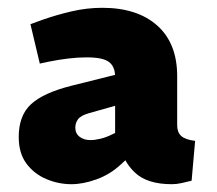

<svg xmlns="http://www.w3.org/2000/svg" viewBox="-20 -729 556 492"><path d="M420 -257Q357 -257 325.5 -287Q294 -317 286 -362L275 -384V-532Q275 -558 259.5 -570Q244 -582 202 -582Q179 -582 154.5 -579Q130 -576 105 -571L82 -566L58 -667L88 -678Q125 -691 164 -700Q203 -709 242 -709Q332 -709 383 -663.5Q434 -618 434 -534V-408Q434 -390 444.5 -380.5Q455 -371 480 -368L471 -266Q459 -263 446 -260Q433 -257 420 -257ZM163 -257Q130 -257 99 -270Q68 -283 48 -309.5Q28 -336 28 -378Q28 -433 59.5 -462Q91 -491 162 -509L286 -540V-461L208 -439Q187 -433 180 -423.5Q173 -414 173 -402Q173 -387 184 -378.5Q195 -370 212 -370Q223 -370 237.5 -373.5Q252 -377 266 -384L291 -396L325 -340L289 -307Q262 -282 227.5 -269.5Q193 -257 163 -257Z"/></svg>

Font: REM ExtraBold
Style: Regular
Weight: 800
Designer: Octavio Pardo
Foundry: Ashler Design
Version: Version 1.005;gftools[0.9.28]